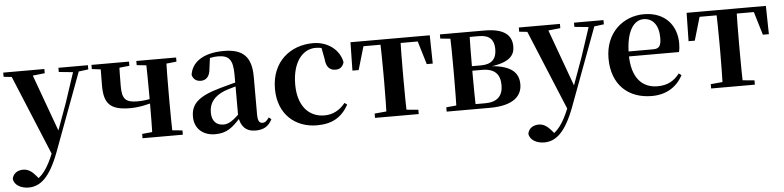

<svg xmlns="http://www.w3.org/2000/svg" viewBox="-54 -804 5419 1327"><g transform="rotate(-5 2655.0 -140.5)"><path d="M98.5 271C181.9 271 248.2 212.5 312 42.9L527.3 -535.7H486.4L405.1 -289.9L318 -49.7L309.1 -25.6L279 46.7C237.8 148.8 196.4 208.3 133.4 235.4L152.6 252.4L187.7 229.9L157.6 194C133.4 165.2 106.3 144.5 71.1 144.5C35.9 144.5 1.5 162 -5.4 201.1C-2.2 244.5 46.6 271 98.5 271ZM285.7 72.2 346.1 -86.2 340.1 -97.3 180.5 -535.7H34.1ZM-7.3 -506.5 93.6 -495.8H179.7L278 -506.5V-535.7H-7.3ZM375.5 -506.5 480.8 -496.1H498.4L580.1 -506.5V-535.7H375.5Z M844.6 -214.4C913.2 -214.4 971.6 -230.3 1033.6 -247.6V-277.1C981.2 -262.5 945.5 -256.9 899 -256.9C816.6 -256.9 793.6 -283.9 793.6 -371.3C793.6 -439 795 -487.1 796.6 -535.7H666.2C665.2 -492 664.9 -449.1 664.9 -385.6C664.9 -264 705.3 -214.4 844.6 -214.4ZM981.7 0H1122.5C1120.5 -50.2 1119.5 -165.3 1119.5 -234.8V-301.2C1119.5 -370.2 1120.5 -485.5 1122.5 -535.7H981.7C983.7 -485.5 984.7 -370.2 984.7 -301.2V-238.1C984.7 -165.3 983.7 -50.2 981.7 0ZM604.8 -506.8 695.4 -495.5H758.8L865.2 -506.8V-535.7H604.8ZM912.3 0H1191.9V-29.9L1082.1 -40.2H1019.8L912.3 -29.9ZM916 -506.8 1021.1 -495.5H1083.4L1191.9 -506.8V-535.7H916Z M1415.6 16.2C1496.4 16.2 1536.5 -18.5 1594.7 -82.4H1629.8L1614.3 -135.5C1546.4 -62.3 1511.2 -45.3 1479 -45.3C1430.3 -45.3 1397.8 -75.1 1397.8 -135.9C1397.8 -202.7 1434.7 -247.7 1506.1 -276.7C1541.3 -289.6 1599.3 -304.9 1653 -318.9V-344.4C1599.7 -331.6 1526.3 -313.4 1474.4 -297.9C1322 -255.1 1272.3 -204.1 1272.3 -117.6C1272.3 -33.9 1332.1 16.2 1415.6 16.2ZM1695.1 15.2C1751.2 15.2 1786.5 -5.4 1810.9 -53.4L1793.7 -67.2C1775.5 -41.2 1764.3 -33.8 1748.7 -33.8C1726.7 -33.8 1715.1 -48.4 1715.1 -94.8V-356.2C1715.1 -494.2 1657.2 -551.9 1524.1 -551.9C1383.4 -551.9 1300.8 -495.7 1288.2 -406.5C1295.9 -376.3 1317.6 -360.2 1349.3 -360.2C1382.7 -360.2 1411.1 -381.6 1414.9 -439.2L1425.1 -516.3L1362.8 -491.2C1410.9 -510.9 1444.8 -518.3 1479 -518.3C1556.1 -518.3 1583.9 -487.8 1583.9 -381.4V-94C1592 -26.4 1626.7 15.2 1695.1 15.2Z M2122.1 16.2C2229.1 16.2 2294.4 -24.3 2341.8 -108.4L2323.9 -121.4C2286.4 -73.9 2237.7 -47.5 2179.2 -47.5C2068.4 -47.5 1995.7 -131.7 1995.7 -277.6C1995.7 -429.2 2065 -518 2158.6 -518C2194 -518 2225.3 -508.7 2263.7 -486.3L2195.8 -530.1L2213.6 -436.8C2217.7 -376.1 2246.2 -355.6 2283.4 -355.6C2313.3 -355.6 2332.6 -370.4 2342 -402.4C2326.5 -488.1 2246 -551.9 2143 -551.9C1986.7 -551.9 1853.6 -449.7 1853.6 -259.7C1853.6 -82.8 1971.9 16.2 2122.1 16.2Z M2398.2 -339.1H2441.4L2498.5 -534.2L2432.6 -500.4H2921L2855.1 -534.2L2913.7 -339.1H2955.4L2951.8 -535.7H2401.8ZM2525.1 0H2828.5V-29.9L2717.6 -40.2H2636.7L2525.1 -29.9ZM2606.2 0H2747.4C2745.4 -50.2 2744.4 -165.3 2744.4 -234.8V-301.2C2744.4 -370.2 2745.4 -485.5 2747.4 -535.7H2606.2C2608.2 -485.5 2609.9 -370.2 2609.9 -301.2V-234.8C2609.9 -165.3 2608.2 -50.2 2606.2 0Z M3022.2 0H3321.3C3493.1 0 3546.1 -68.9 3546.1 -144.2C3546.1 -228.8 3490.3 -282.4 3323.3 -288L3321.8 -281C3485.4 -294.6 3520.4 -347.2 3520.4 -408.4C3520.4 -486.7 3468.4 -535.7 3331.1 -535.7H3022.2V-506.8L3132 -495.5L3158.9 -500.4H3289.9C3363.8 -500.4 3394.7 -465.6 3394.7 -401C3394.7 -332.9 3360.3 -297.7 3286.9 -297.7H3158.9V-266.1H3291.1C3379.9 -266.1 3416 -223.7 3416 -148.7C3416 -74.8 3375.6 -34.4 3294.4 -34.4H3158.9L3132 -40.2L3022.2 -29.9ZM3090.9 0H3226.5C3224.5 -50.2 3223.5 -165.3 3223.5 -234.8V-284.5C3223.5 -370.2 3224.5 -485.5 3226.5 -535.7H3090.9C3093.6 -485.5 3094.6 -370.2 3094.6 -301.2V-234.8C3094.6 -165.3 3093.6 -50.2 3090.9 0Z M3675.5 271C3758.9 271 3825.2 212.5 3889 42.9L4104.3 -535.7H4063.4L3982.1 -289.9L3895 -49.7L3886.1 -25.6L3856 46.7C3814.8 148.8 3773.4 208.3 3710.4 235.4L3729.6 252.4L3764.7 229.9L3734.6 194C3710.4 165.2 3683.3 144.5 3648.1 144.5C3612.9 144.5 3578.5 162 3571.6 201.1C3574.8 244.5 3623.6 271 3675.5 271ZM3862.7 72.2 3923.1 -86.2 3917.1 -97.3 3757.5 -535.7H3611.1ZM3569.7 -506.5 3670.6 -495.8H3756.7L3855 -506.5V-535.7H3569.7ZM3952.5 -506.5 4057.8 -496.1H4075.4L4157.1 -506.5V-535.7H3952.5Z M4445.2 16.2C4544.4 16.2 4618.6 -29.4 4661.1 -109.9L4643.2 -123.2C4607.5 -75.9 4561.1 -47.5 4490.4 -47.5C4386.6 -47.5 4310.7 -117.3 4310.7 -282.7C4310.7 -444.8 4365.5 -518 4433.1 -518C4496.5 -518 4537.3 -468.1 4537.3 -380.4C4537.3 -325.7 4524.6 -304.6 4482.4 -304.6H4227.1V-270.2H4657.7C4662.4 -288.1 4664.4 -306.2 4664.4 -330.9C4664.4 -454.7 4584.8 -551.9 4438.4 -551.9C4296.3 -551.9 4168.6 -448.8 4168.6 -268.8C4168.6 -83.9 4283.3 16.2 4445.2 16.2Z M4730.2 -339.1H4773.4L4830.5 -534.2L4764.6 -500.4H5253L5187.1 -534.2L5245.7 -339.1H5287.4L5283.8 -535.7H4733.8ZM4857.1 0H5160.5V-29.9L5049.6 -40.2H4968.7L4857.1 -29.9ZM4938.2 0H5079.4C5077.4 -50.2 5076.4 -165.3 5076.4 -234.8V-301.2C5076.4 -370.2 5077.4 -485.5 5079.4 -535.7H4938.2C4940.2 -485.5 4941.9 -370.2 4941.9 -301.2V-234.8C4941.9 -165.3 4940.2 -50.2 4938.2 0Z"/></g></svg>

Font: Source Han Serif CN VF
Style: Regular
Weight: 250
Designer: Ryoko NISHIZUKA 西塚涼子 (kana & ideographs); Frank Grießhammer (Latin, Greek & Cyrillic); Wenlong ZHANG 张文龙 (bopomofo); San
Foundry: Adobe
Version: Version 2.002;hotconv 1.1.0;makeotfexe 2.6.0